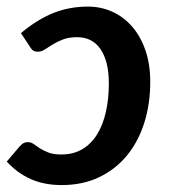

<svg xmlns="http://www.w3.org/2000/svg" viewBox="-31 -540 499 568"><path d="M25.5 -105Q31.5 -112 37.2 -115.8Q43 -119.5 52 -119.5Q61 -119.5 68.8 -113.8Q76.5 -108 87 -101.2Q97.5 -94.5 112.2 -88.8Q127 -83 150.5 -83Q186 -83 212.2 -98.5Q238.5 -114 256 -142Q273.5 -170 282.2 -208.8Q291 -247.5 291 -293.5Q291 -358 266.8 -394Q242.5 -430 197 -430Q172.5 -430 155.2 -423.2Q138 -416.5 125 -408.5Q112 -400.5 101.8 -393.8Q91.5 -387 80.5 -387Q66.5 -387 60 -398L31 -442Q80 -483 127.5 -501.8Q175 -520.5 229 -520.5Q268 -520.5 301.5 -505.2Q335 -490 360 -461.2Q385 -432.5 399.2 -391.2Q413.5 -350 413.5 -298Q413.5 -233 396 -177.2Q378.5 -121.5 345 -80.5Q311.5 -39.5 262.8 -16Q214 7.5 151.5 7.5Q100 7.5 60 -10.2Q20 -28 -11 -62Z"/></svg>

Font: Lato 2
Style: Bold Italic
Weight: 700
Italic angle: -7°
Designer: Lukasz Dziedzic with Adam Twardoch and Botio Nikoltchev
Foundry: tyPoland Lukasz Dziedzic
Version: Version 2.015; 2015-08-06; http://www.latofonts.com/